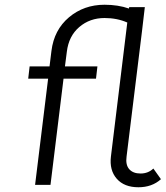

<svg xmlns="http://www.w3.org/2000/svg" viewBox="-20 -780 699 810"><path d="M627 -69 659 -24Q621 10 564 10Q504 10 472.5 -26Q441 -62 448 -120L517 -685Q474 -704 421 -704Q359 -704 314.5 -666Q270 -628 262 -562L254 -500H391L385 -448H248L193 0H128L183 -448H99L105 -500H189L197 -565Q208 -654 271 -707Q334 -760 421 -760Q478 -760 524 -744L525 -750H591L579 -648L514 -120Q509 -85 525 -66.5Q541 -48 573 -48Q605 -48 627 -69Z"/></svg>

Font: Orkney Light
Style: LightItalic
Weight: 300
Designer: Samuel Oakes and Alfredo Marco Pradil
Foundry: Alfredo Marco Pradil
Version: 1.0; ttfautohint (v1.5)